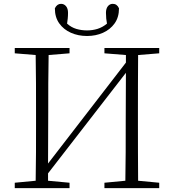

<svg xmlns="http://www.w3.org/2000/svg" viewBox="-20 -971 898 991"><path d="M429.2 -785.2Q383.8 -785.2 346.2 -801.8Q308.6 -818.4 285.9 -850.1Q263.2 -881.8 263.2 -928.2Q274.4 -951.2 294.9 -951.2Q310.5 -951.2 320.8 -939Q331.1 -926.8 331.1 -904.8Q331.1 -888.7 329.6 -874.8Q328.1 -860.8 326.2 -849.1Q347.7 -829.6 374 -821.8Q400.4 -814 429.2 -814Q457.5 -814 483.4 -822Q509.3 -830.1 532.2 -849.1Q529.8 -861.8 528.3 -875.2Q526.9 -888.7 526.9 -904.8Q526.9 -926.8 536.9 -939Q546.9 -951.2 562 -951.2Q584 -951.2 594.2 -928.2Q594.2 -881.8 571.5 -850.1Q548.8 -818.4 511.5 -801.8Q474.1 -785.2 429.2 -785.2ZM801.8 -695.8 692.9 -687Q692.4 -614.3 692.1 -539.6Q691.9 -464.8 691.9 -390.1V-333Q691.9 -258.8 692.1 -184.8Q692.4 -110.8 692.9 -38.1L801.8 -27.8V0H519V-27.8L627 -38.1Q628.4 -111.3 628.7 -186.5Q628.9 -261.7 628.9 -340.8L629.9 -595.2L228 -76.2V-38.1L338.9 -27.8V0H56.2V-27.8L164.1 -38.1Q165.5 -110.8 165.8 -184.8Q166 -258.8 166 -333V-390.1Q166 -464.8 165.8 -539.1Q165.5 -613.3 164.1 -687L56.2 -695.8V-723.1H338.9V-695.8L231 -687Q229.5 -614.3 229.2 -540Q229 -465.8 229 -390.1L228 -127L629.9 -647.9V-687L519 -695.8V-723.1H801.8Z"/></svg>

Font: Source Han Serif CN ExtraLight
Style: Regular
Weight: 250
Designer: Ryoko NISHIZUKA  (kana & ideographs); Frank Grießhammer (Latin, Greek & Cyrillic); Wenlong ZHANG  (bopomofo); Sandoll Co
Foundry: Adobe Systems Incorporated
Version: Version 1.001;PS 1.001;hotconv 16.6.54;makeotf.lib2.5.65590